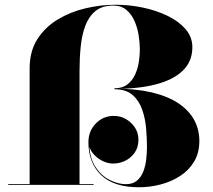

<svg xmlns="http://www.w3.org/2000/svg" viewBox="-20 -780 900 810"><path d="M105 0V-491Q105 -563.5 137.5 -614.5Q170 -665.5 223.5 -697.8Q277 -730 341 -745Q405 -760 468 -760Q525.5 -760 582.8 -748Q640 -736 687.2 -713Q734.5 -690 763 -656.8Q791.5 -623.5 791.5 -581Q791.5 -521 751.2 -482Q711 -443 637.2 -424Q563.5 -405 463 -405V-407.5Q496.5 -407.5 517.5 -423.8Q538.5 -440 550 -465.5Q561.5 -491 565.8 -519.2Q570 -547.5 570 -571.5Q570 -598.5 565 -630.5Q560 -662.5 547.5 -691.2Q535 -720 513.2 -738.2Q491.5 -756.5 458 -756.5Q411.5 -756.5 383.2 -733.8Q355 -711 340.2 -672Q325.5 -633 320.5 -583.8Q315.5 -534.5 315.5 -481V0ZM14.5 0V-3.5H375V0ZM566 10Q460 10 406.5 -41.5Q353 -93 353 -180.5Q353 -226.5 384 -258.8Q415 -291 460 -291Q501.5 -291 532.8 -261.5Q564 -232 564 -190Q564 -159 548.5 -136.5Q533 -114 508.8 -102Q484.5 -90 457 -90Q433.5 -90 410 -102.2Q386.5 -114.5 370.5 -135Q354.5 -155.5 354 -180.5H356.5Q356.5 -116.5 381.8 -77.5Q407 -38.5 442.8 -20.8Q478.5 -3 511 -3Q540.5 -3 558.2 -18.2Q576 -33.5 585 -57.5Q594 -81.5 597 -108.8Q600 -136 600 -160Q600 -195.5 596.5 -237.5Q593 -279.5 580 -317.2Q567 -355 539.2 -379.2Q511.5 -403.5 463 -403.5V-406Q553.5 -406 620.8 -390Q688 -374 732.5 -344.2Q777 -314.5 799 -274.2Q821 -234 821 -185Q821 -134.5 798.5 -97.5Q776 -60.5 738.8 -36.8Q701.5 -13 656.5 -1.5Q611.5 10 566 10Z"/></svg>

Font: Bodoni Moda 48pt Black
Style: Regular
Weight: 900
Designer: Owen Earl
Foundry: indestructible type
Version: Version 2.004